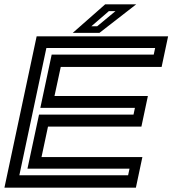

<svg xmlns="http://www.w3.org/2000/svg" viewBox="-30 -868 797 888"><path d="M-9.5 0 139.5 -700H747.5L717.5 -558.5H251L222 -424H654L624 -282.5H192L162 -141.5H628.5L598.5 0ZM59.5 -57.5H562.5L569 -88H97L150.5 -338H587.5L594 -369H156.5L209 -615.5H681L687.5 -646H184.5ZM306.5 -716 456.5 -848H600L430 -716ZM392.5 -746.5H419.5L504 -816.5H473.5Z"/></svg>

Font: Tourney Expanded SemiBold
Style: Italic
Weight: 600
Width: 7
Italic angle: -12°
Designer: Tyler Finck
Foundry: Etcetera Type Co
Version: Version 1.010; ttfautohint (v1.8.3)